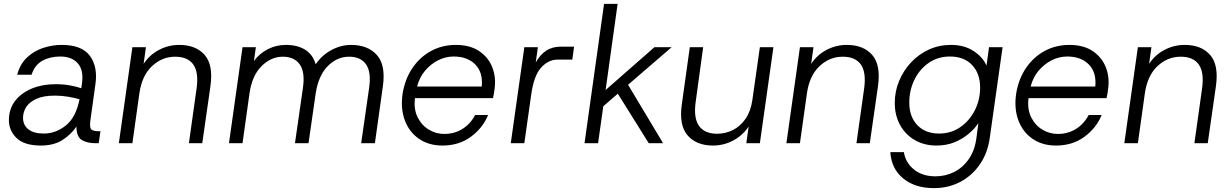

<svg xmlns="http://www.w3.org/2000/svg" viewBox="-20 -740 6359 992"><path d="M191 12Q106 12 66 -26.5Q26 -65 26 -119Q26 -177 58 -218.5Q90 -260 144.5 -282.5Q199 -305 267 -305Q308 -305 343 -298.5Q378 -292 400 -284L403 -305Q414 -375 383 -411.5Q352 -448 291 -448Q239 -448 199.5 -426.5Q160 -405 143 -354H69Q83 -408 118.5 -442Q154 -476 201.5 -492Q249 -508 299 -508Q403 -508 444.5 -451.5Q486 -395 473 -305L447 -118Q442 -81 451.5 -71.5Q461 -62 491 -62H499L490 0H475Q429 0 402 -17Q375 -34 375 -86Q347 -45 302.5 -16.5Q258 12 191 12ZM99 -131Q99 -94 126.5 -72Q154 -50 206 -50Q268 -50 320 -91.5Q372 -133 391 -227Q368 -234 333.5 -240Q299 -246 264 -246Q205 -246 168.5 -229.5Q132 -213 115.5 -187Q99 -161 99 -131Z M956 0 996 -285Q1007 -367 978.5 -407Q950 -447 885 -447Q817 -447 765 -398Q713 -349 700 -257L664 0H594L664 -496H734L722 -410Q753 -457 802 -482.5Q851 -508 906 -508Q992 -508 1037.5 -456Q1083 -404 1067 -293L1025 0Z M1163 0 1233 -496H1302L1292 -425Q1322 -465 1365 -486.5Q1408 -508 1457 -508Q1516 -508 1556 -483.5Q1596 -459 1611 -408Q1643 -455 1692.5 -481.5Q1742 -508 1794 -508Q1880 -508 1927 -456Q1974 -404 1958 -293L1917 0H1846L1887 -285Q1899 -367 1871.5 -407Q1844 -447 1784 -447Q1721 -447 1673 -398Q1625 -349 1611 -257L1574 0H1504L1545 -285Q1557 -367 1529 -407Q1501 -447 1441 -447Q1380 -447 1331 -398Q1282 -349 1269 -257L1233 0Z M2266 12Q2195 12 2144.5 -23Q2094 -58 2071.5 -118.5Q2049 -179 2060 -255Q2072 -331 2110.5 -388Q2149 -445 2207 -476.5Q2265 -508 2335 -508Q2409 -508 2456.5 -475.5Q2504 -443 2524 -391Q2544 -339 2535 -279Q2534 -267 2532 -256.5Q2530 -246 2527 -233H2124Q2117 -175 2138 -133.5Q2159 -92 2196 -70Q2233 -48 2275 -48Q2328 -48 2369.5 -74Q2411 -100 2435 -146H2502Q2474 -78 2412.5 -33Q2351 12 2266 12ZM2324 -448Q2282 -448 2243.5 -428.5Q2205 -409 2176 -374.5Q2147 -340 2135 -293H2469Q2476 -366 2435.5 -407Q2395 -448 2324 -448Z M2619 0 2689 -496H2759L2748 -417Q2769 -456 2801 -477.5Q2833 -499 2877 -499H2946L2937 -432H2860Q2814 -432 2776 -391Q2738 -350 2724 -247L2689 0Z M3000 0 3101 -720H3171L3109 -275L3361 -496H3450L3225 -302L3406 0H3332L3172 -256L3097 -191L3070 0Z M3664 12Q3579 12 3533 -40Q3487 -92 3503 -203L3544 -496H3613L3574 -211Q3563 -129 3592 -89Q3621 -49 3685 -49Q3729 -49 3767.5 -68.5Q3806 -88 3832.5 -127Q3859 -166 3867 -222L3906 -496H3976L3906 0H3836L3848 -86Q3817 -40 3768 -14Q3719 12 3664 12Z M4405 0 4445 -285Q4456 -367 4427.5 -407Q4399 -447 4334 -447Q4266 -447 4214 -398Q4162 -349 4149 -257L4113 0H4043L4113 -496H4183L4171 -410Q4202 -457 4251 -482.5Q4300 -508 4355 -508Q4441 -508 4486.5 -456Q4532 -404 4516 -293L4474 0Z M4805 232Q4707 232 4646 181.5Q4585 131 4580 46H4650Q4659 101 4702.5 136Q4746 171 4813 171Q4865 171 4910 148.5Q4955 126 4986 81Q5017 36 5025 -29L5035 -104Q5016 -75 4984.5 -48.5Q4953 -22 4911.5 -5Q4870 12 4818 12Q4756 12 4707 -16Q4658 -44 4630.5 -94Q4603 -144 4603 -208Q4603 -268 4625.5 -322Q4648 -376 4687.5 -418Q4727 -460 4779.5 -484Q4832 -508 4893 -508Q4962 -508 5010 -476.5Q5058 -445 5077 -401L5090 -496H5160L5094 -29Q5083 51 5042.5 109.5Q5002 168 4941 200Q4880 232 4805 232ZM4832 -50Q4894 -50 4941.5 -83Q4989 -116 5016.5 -170Q5044 -224 5044 -288Q5044 -360 5002.5 -404Q4961 -448 4888 -448Q4825 -448 4777.5 -414.5Q4730 -381 4704 -327Q4678 -273 4678 -210Q4678 -137 4719.5 -93.5Q4761 -50 4832 -50Z M5436 12Q5365 12 5314.5 -23Q5264 -58 5241.5 -118.5Q5219 -179 5230 -255Q5242 -331 5280.5 -388Q5319 -445 5377 -476.5Q5435 -508 5505 -508Q5579 -508 5626.5 -475.5Q5674 -443 5694 -391Q5714 -339 5705 -279Q5704 -267 5702 -256.5Q5700 -246 5697 -233H5294Q5287 -175 5308 -133.5Q5329 -92 5366 -70Q5403 -48 5445 -48Q5498 -48 5539.5 -74Q5581 -100 5605 -146H5672Q5644 -78 5582.5 -33Q5521 12 5436 12ZM5494 -448Q5452 -448 5413.5 -428.5Q5375 -409 5346 -374.5Q5317 -340 5305 -293H5639Q5646 -366 5605.5 -407Q5565 -448 5494 -448Z M6151 0 6191 -285Q6202 -367 6173.5 -407Q6145 -447 6080 -447Q6012 -447 5960 -398Q5908 -349 5895 -257L5859 0H5789L5859 -496H5929L5917 -410Q5948 -457 5997 -482.5Q6046 -508 6101 -508Q6187 -508 6232.5 -456Q6278 -404 6262 -293L6220 0Z"/></svg>

Font: Host Grotesk Light
Style: Italic
Weight: 300
Italic angle: -8°
Designer: Doğukan Karapınar based on Poppins by Indian Type Foundry, Jonny Pinhorn
Foundry: Element Type
Version: Version 1.001; ttfautohint (v1.8.4.7-5d5b)